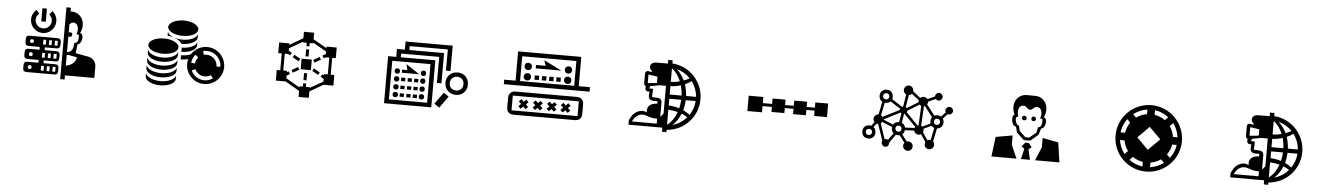

<svg xmlns="http://www.w3.org/2000/svg" viewBox="-28 -1256 13256 1907"><g transform="rotate(5 6600.0 -302.0)"><path d="M247 -296C247 -308 254 -315 266 -315C278 -315 285 -308 285 -296C285 -285 278 -277 266 -277C254 -277 247 -285 247 -296ZM247 -165C247 -177 254 -185 266 -185C278 -185 285 -177 285 -165C285 -154 278 -146 266 -146C254 -146 247 -154 247 -165ZM247 -36C247 -48 254 -56 266 -56C278 -56 285 -48 285 -36C285 -25 278 -17 266 -17C254 -17 247 -25 247 -36ZM406 -320V-272H378V-320ZM406 -189V-142H378V-189ZM406 -60V-12H378V-60ZM464 -320V-272H436V-320ZM464 -189V-142H436V-189ZM464 -60V-12H436V-60ZM522 -320V-272H493V-320ZM522 -189V-142H493V-189ZM522 -60V-12H493V-60ZM622 -188C629 -188 635 -189 641 -190L725 -174C717 -123 676 -91 622 -82ZM637 -371C652 -371 659 -379 659 -393C659 -408 652 -416 637 -416C631 -416 626 -414 622 -412V-494C633 -504 643 -515 660 -515C706 -515 723 -458 699 -399C704 -402 708 -403 711 -403C726 -403 731 -382 722 -343C718 -327 705 -315 688 -315L681 -269C673 -237 655 -222 622 -216V-375C626 -372 631 -371 637 -371ZM203 -280C203 -257 214 -245 238 -245H348V-217H238C214 -217 203 -205 203 -181V-150C203 -127 214 -115 238 -115H348V-87H238C214 -87 203 -75 203 -52V-21C203 3 214 15 238 15H516C540 15 551 3 551 -21V-52C551 -75 540 -87 516 -87H399V-115H516C540 -115 551 -127 551 -150V-181C551 -205 540 -217 516 -217H399V-245H516C540 -245 551 -257 551 -280V-312C551 -335 540 -347 516 -347H238C214 -347 203 -335 203 -312ZM285 -609C256 -585 238 -549 238 -511C238 -442 295 -385 364 -385C434 -385 490 -442 490 -511C490 -549 473 -586 443 -610L414 -574C433 -559 445 -537 445 -511C445 -467 409 -431 364 -431C320 -431 284 -467 284 -511C284 -536 295 -558 313 -573ZM709 -214 720 -304C763 -305 782 -413 735 -416C789 -525 724 -622 637 -622L622 -623V-660H578V56H622V15H915V-95C915 -136 891 -180 839 -190ZM341 -499H386V-630H341Z M1860 -219C1863 -251 1876 -280 1897 -303L1925 -277C1910 -260 1900 -238 1898 -215ZM1907 -160C1923 -122 1961 -96 2005 -96C2028 -96 2049 -102 2066 -114L2088 -83C2064 -67 2036 -57 2005 -57C1946 -57 1894 -93 1872 -144ZM1968 -346C1980 -349 1992 -350 2005 -350C2086 -350 2152 -285 2152 -204H2114C2114 -264 2065 -312 2005 -312C1996 -312 1986 -311 1978 -309ZM1421 -360C1421 -318 1488 -284 1571 -284C1654 -284 1721 -318 1721 -360C1721 -402 1654 -436 1571 -436C1488 -436 1421 -402 1421 -360ZM1722 -321C1722 -280 1654 -246 1571 -246C1489 -246 1422 -280 1422 -321V-281C1422 -238 1489 -204 1571 -204C1653 -204 1720 -237 1722 -279ZM1722 -242C1722 -200 1654 -166 1571 -166C1489 -166 1422 -200 1422 -242V-201C1422 -159 1489 -125 1571 -125C1653 -125 1720 -158 1722 -200ZM1722 -166C1722 -124 1654 -90 1571 -90C1489 -90 1422 -124 1422 -166V-125C1422 -83 1489 -49 1571 -49C1653 -49 1720 -82 1722 -124ZM1722 -87C1722 -45 1654 -11 1571 -11C1489 -11 1422 -45 1422 -87V-46C1422 -4 1489 31 1571 31C1653 31 1720 -3 1722 -44ZM1602 -554C1602 -512 1670 -478 1752 -478C1835 -478 1902 -512 1902 -554C1902 -596 1835 -631 1752 -631C1670 -631 1602 -596 1602 -554ZM1903 -516C1903 -474 1836 -440 1753 -440C1725 -440 1699 -444 1677 -450C1672 -452 1667 -454 1662 -456C1626 -469 1603 -491 1603 -516V-475C1603 -472 1603 -469 1604 -466C1618 -465 1640 -462 1662 -456C1667 -454 1672 -452 1677 -450C1706 -439 1734 -422 1747 -398H1753C1835 -398 1901 -432 1903 -473C1903 -496 1903 -493 1903 -516ZM1753 -319C1835 -319 1901 -352 1903 -394C1903 -416 1903 -414 1903 -436C1903 -395 1836 -361 1753 -361ZM1821 -204C1821 -103 1904 -20 2005 -20C2107 -20 2190 -103 2190 -204V-208C2188 -308 2106 -389 2005 -389C1967 -389 1932 -377 1903 -358V-360C1903 -359 1903 -359 1903 -358C1881 -343 1863 -324 1849 -302C1823 -291 1789 -285 1753 -285V-243C1780 -243 1805 -247 1827 -253C1823 -238 1821 -221 1821 -204Z M2778 -390H2812L2832 -378L2847 -404L2815 -423V-447L2949 -524V-517H2986V-484H3016V-517H3051V-524L3185 -447V-422L3153 -404L3168 -378L3188 -390H3222V-222H3185V-209L3168 -219L3153 -193L3185 -174V-148L3054 -73V-80H3016V-113H2986V-80H2952V-69L2815 -148V-174L2847 -193L2832 -219L2815 -208V-222H2778ZM2921 -327 2936 -353 2874 -388 2860 -362ZM2936 -244 2921 -270 2860 -234 2874 -209ZM2713 -390H2748V-222H2713V-116H2811L2952 -34V26H3054V-38L3189 -116H3287V-222H3251V-390H3287V-496H3185V-481L3051 -558V-623H2949V-559L2815 -481V-496H2713ZM2949 -250H3051V-355H2949ZM3016 -215H2986V-145H3016ZM3016 -452H2986V-382H3016ZM3141 -362 3126 -388 3065 -353 3080 -327ZM3126 -209 3141 -234 3080 -270 3065 -244Z M4229 -413V-28H3848V-413ZM4505 -311C4546 -311 4573 -283 4573 -242C4573 -201 4546 -174 4505 -174C4464 -174 4436 -201 4436 -242C4436 -283 4464 -311 4505 -311ZM3880 -81C3880 -65 3891 -55 3907 -55C3923 -55 3934 -65 3934 -81C3934 -98 3923 -108 3907 -108C3891 -108 3880 -98 3880 -81ZM3880 -316C3880 -300 3891 -289 3907 -289C3923 -289 3934 -300 3934 -316C3934 -332 3923 -343 3907 -343C3891 -343 3880 -332 3880 -316ZM3880 -238C3880 -222 3891 -211 3907 -211C3923 -211 3934 -222 3934 -238C3934 -254 3923 -265 3907 -265C3891 -265 3880 -254 3880 -238ZM3880 -158C3880 -142 3891 -132 3907 -132C3923 -132 3934 -142 3934 -158C3934 -175 3923 -185 3907 -185C3891 -185 3880 -175 3880 -158ZM3993 -220V-255H3951V-220ZM3993 -141V-175H3951V-141ZM3993 -64V-98H3951V-64ZM4059 -220V-255H4017V-220ZM4059 -141V-175H4017V-141ZM4059 -64V-98H4017V-64ZM3953 -334V-303H4125L3992 -392L4005 -334ZM4123 -220V-255H4081V-220ZM4123 -141V-175H4081V-141ZM4123 -64V-98H4081V-64ZM4274 -455H3929V-492H4309V-232H4354V-534H4008V-573H4388V-362H4433V-615H3963V-534H3884V-455H3803V14H4274ZM4141 -316C4141 -300 4151 -289 4168 -289C4184 -289 4194 -300 4194 -316C4194 -332 4184 -343 4168 -343C4151 -343 4141 -332 4141 -316ZM4141 -238C4141 -222 4151 -211 4168 -211C4184 -211 4194 -222 4194 -238C4194 -254 4184 -265 4168 -265C4151 -265 4141 -254 4141 -238ZM4141 -158C4141 -142 4151 -132 4168 -132C4184 -132 4194 -142 4194 -158C4194 -175 4184 -185 4168 -185C4151 -185 4141 -175 4141 -158ZM4141 -81C4141 -65 4151 -55 4168 -55C4184 -55 4194 -65 4194 -81C4194 -98 4184 -108 4168 -108C4151 -108 4141 -98 4141 -81ZM4386 -142 4302 -25 4353 10 4437 -107ZM4505 -354C4442 -354 4393 -309 4393 -242C4393 -178 4442 -130 4505 -130C4568 -130 4617 -175 4617 -242C4617 -306 4572 -354 4505 -354Z M5071 -173H5729V-26H5071ZM5670 -570V-323H5130V-570ZM5159 -145 5135 -121 5160 -97 5135 -73 5159 -49 5184 -73 5208 -49 5232 -73 5208 -97 5232 -121 5208 -145 5184 -121ZM5302 -145 5278 -121 5302 -97 5278 -73 5302 -49 5326 -73 5351 -49 5375 -73 5351 -97 5375 -121 5351 -145 5326 -121ZM5706 16C5748 16 5774 -9 5774 -51V-147C5774 -189 5748 -215 5706 -215H5094C5051 -215 5026 -189 5026 -147V-51C5026 -9 5051 16 5094 16ZM5441 -145 5417 -121 5442 -97 5417 -73 5441 -49 5466 -73 5490 -49 5515 -73 5490 -97 5515 -121 5490 -145 5466 -121ZM5579 -145 5554 -121 5579 -97 5554 -73 5579 -49 5603 -73 5628 -49 5652 -73 5627 -97 5652 -121 5628 -145 5603 -121ZM5162 -475C5162 -453 5176 -438 5198 -438C5220 -438 5235 -453 5235 -475C5235 -496 5220 -511 5198 -511C5176 -511 5162 -496 5162 -475ZM5162 -371C5162 -349 5177 -335 5199 -335C5221 -335 5235 -349 5235 -371C5235 -393 5221 -408 5199 -408C5177 -408 5162 -393 5162 -371ZM5315 -392H5271V-349H5315ZM5388 -392H5344V-349H5388ZM5715 -615H5085V-323H4972V-278H5827V-323H5715ZM5274 -496V-462H5530L5352 -550L5370 -496ZM5460 -392H5416V-349H5460ZM5531 -392H5487V-349H5531ZM5563 -475C5563 -453 5578 -438 5600 -438C5622 -438 5636 -453 5636 -475C5636 -496 5622 -511 5600 -511C5578 -511 5563 -496 5563 -475ZM5564 -371C5564 -349 5579 -335 5601 -335C5622 -335 5637 -349 5637 -371C5637 -393 5622 -408 5601 -408C5579 -408 5564 -393 5564 -371Z M6371 -97C6417 -97 6434 -69 6519 -69V-20H6272C6296 -73 6335 -97 6371 -97ZM6578 -402V-125L6548 -89V-233C6548 -257 6535 -274 6502 -276L6450 -279L6453 -361H6415L6422 -385L6514 -402ZM6622 -168C6655 -166 6687 -161 6717 -153C6697 -98 6666 -50 6622 -18ZM6741 -277C6739 -248 6735 -218 6728 -191C6694 -202 6659 -208 6622 -210V-277ZM6676 -21C6712 -53 6739 -94 6757 -140C6778 -131 6798 -121 6816 -109C6779 -67 6731 -36 6676 -21ZM6885 -277C6881 -225 6864 -176 6836 -135C6816 -151 6793 -165 6770 -175C6779 -208 6784 -243 6786 -277ZM6395 -413V-499L6486 -485V-422ZM6622 -580C6662 -550 6692 -507 6711 -458C6683 -451 6653 -446 6622 -445ZM6622 -402C6657 -404 6692 -409 6725 -420C6734 -388 6739 -353 6741 -319H6622ZM6749 -470C6731 -510 6704 -547 6671 -576C6723 -563 6770 -535 6806 -497C6788 -486 6769 -477 6749 -470ZM6786 -319C6783 -358 6776 -398 6764 -434C6787 -444 6808 -456 6828 -471C6860 -428 6881 -375 6885 -319ZM6622 33C6795 21 6931 -122 6931 -298C6931 -473 6795 -617 6622 -629V-660H6578V-624H6465C6434 -624 6403 -611 6403 -574C6403 -560 6414 -545 6427 -536L6424 -525L6395 -532C6377 -536 6360 -524 6360 -505V-412C6360 -397 6366 -385 6380 -381L6379 -377C6371 -352 6383 -328 6408 -330L6420 -331L6417 -296C6414 -254 6440 -242 6473 -242H6508L6507 -217C6476 -218 6431 -206 6416 -173C6409 -158 6409 -136 6411 -122C6398 -129 6383 -134 6370 -134C6328 -134 6282 -108 6259 -65L6240 -30V15H6578V56H6622Z M7644 -369V-315H7551V-376H7405V-223H7551V-285H7644V-235H7773V-285H7860V-232H7988V-285H8070V-232H8198V-367H8070V-315H7988V-367H7860V-315H7773V-369Z M8595 -122C8595 -140 8607 -152 8626 -152C8644 -152 8657 -140 8657 -122C8657 -103 8644 -91 8626 -91C8607 -91 8595 -103 8595 -122ZM8850 -179C8850 -158 8858 -141 8871 -129L8821 -60C8814 -64 8807 -66 8799 -66C8795 -66 8791 -65 8787 -64L8735 -218C8741 -221 8745 -226 8748 -232L8851 -190C8850 -187 8850 -183 8850 -179ZM8922 -341C8924 -338 8928 -335 8931 -333L8916 -245C8890 -245 8870 -234 8859 -215L8758 -257ZM8885 -179C8885 -198 8897 -210 8915 -210C8934 -210 8946 -198 8946 -179C8946 -161 8934 -149 8915 -149C8897 -149 8885 -161 8885 -179ZM8979 -196C8975 -217 8962 -232 8943 -240L8958 -329C8960 -329 8962 -330 8964 -331L9079 -211C9077 -208 9075 -204 9073 -200ZM9161 -164C9164 -170 9165 -177 9165 -184C9165 -190 9164 -195 9163 -200L9240 -236C9247 -228 9257 -221 9269 -218L9244 -96C9241 -96 9238 -96 9235 -96C9226 -96 9218 -94 9211 -90ZM9260 -280C9260 -299 9272 -311 9290 -311C9309 -311 9321 -299 9321 -280C9321 -262 9309 -250 9290 -250C9272 -250 9260 -262 9260 -280ZM8735 -489C8735 -508 8747 -520 8766 -520C8784 -520 8797 -508 8797 -489C8797 -471 8784 -458 8766 -458C8747 -458 8735 -471 8735 -489ZM8747 -282C8743 -288 8737 -293 8731 -297L8757 -424C8779 -424 8797 -425 8814 -442L8914 -379C8913 -375 8912 -371 8912 -366ZM9090 -469C9090 -465 9091 -462 9092 -459L8980 -391C8977 -394 8973 -397 8969 -399L8989 -521C9000 -522 9011 -528 9018 -536L9092 -479C9091 -475 9090 -472 9090 -469ZM8984 -348C8986 -353 8988 -358 8988 -364L9104 -436C9109 -431 9115 -427 9121 -424L9111 -231C9107 -230 9104 -229 9100 -228ZM9225 -280C9225 -272 9226 -265 9228 -258L9148 -221C9145 -224 9141 -226 9137 -228L9148 -423C9152 -423 9155 -425 9157 -426L9238 -322C9230 -311 9225 -297 9225 -280ZM8761 -28C8761 -7 8778 11 8799 11C8827 11 8837 -12 8837 -36L8895 -117C8901 -115 8908 -114 8915 -114C8921 -114 8927 -115 8932 -116L8987 -44C8980 -36 8976 -26 8976 -15C8976 11 8998 32 9024 32C9050 32 9071 11 9071 -15C9071 -41 9050 -62 9024 -62C9018 -62 9013 -61 9008 -60L8957 -127C8970 -137 8978 -152 8980 -170L9072 -174C9077 -153 9096 -137 9118 -137C9127 -137 9136 -140 9144 -144L9193 -70C9190 -64 9188 -57 9188 -49C9188 -23 9209 -2 9235 -2C9261 -2 9282 -23 9282 -49C9282 -62 9277 -74 9269 -83L9296 -215C9332 -218 9356 -243 9356 -280C9356 -295 9352 -308 9346 -318L9389 -365C9393 -364 9397 -363 9402 -363C9423 -363 9440 -380 9440 -401C9440 -422 9423 -439 9402 -439C9381 -439 9364 -422 9364 -401C9364 -394 9365 -388 9369 -382L9327 -336C9317 -342 9304 -346 9290 -346C9278 -346 9268 -343 9259 -339L9178 -444C9182 -451 9185 -460 9185 -472L9258 -505C9266 -497 9276 -492 9287 -492C9308 -492 9325 -509 9325 -530C9325 -551 9308 -569 9287 -569C9266 -569 9249 -551 9249 -530L9175 -497C9167 -509 9153 -516 9138 -516C9125 -516 9113 -511 9104 -502L9029 -562C9029 -591 9013 -615 8982 -615C8956 -615 8935 -594 8935 -567C8935 -549 8946 -532 8962 -525L8943 -404C8939 -403 8935 -401 8931 -399L8828 -466C8830 -473 8831 -481 8831 -489C8831 -528 8805 -555 8766 -555C8727 -555 8700 -528 8700 -489C8700 -463 8712 -442 8732 -432L8706 -303C8681 -302 8660 -281 8660 -256C8660 -243 8665 -232 8673 -224L8643 -185C8638 -186 8632 -187 8626 -187C8586 -187 8560 -161 8560 -122C8560 -82 8586 -56 8626 -56C8665 -56 8692 -82 8691 -122V-125C8690 -146 8682 -163 8667 -174L8695 -210C8699 -209 8703 -209 8710 -209L8766 -46C8763 -40 8761 -34 8761 -28Z M10105 -314C10084 -315 10071 -345 10068 -370C10066 -388 10072 -407 10091 -399C10073 -457 10081 -515 10135 -515C10166 -515 10170 -481 10200 -481C10229 -481 10238 -514 10267 -514C10313 -514 10330 -458 10306 -399C10311 -402 10315 -403 10318 -403C10333 -403 10338 -382 10329 -343C10325 -327 10313 -315 10295 -315L10284 -260L10216 -204H10179L10117 -262ZM10051 -118V-211L9884 -182L9859 15H10109ZM10182 -151 10149 -111 10178 -89 10153 15H10243L10220 -88L10249 -111L10217 -151ZM10350 -119 10294 15H10537L10508 -182L10350 -212ZM10151 -416C10136 -416 10129 -408 10129 -393C10129 -379 10136 -371 10151 -371C10166 -371 10174 -379 10174 -393C10174 -408 10166 -416 10151 -416ZM10326 -304C10370 -304 10389 -413 10343 -416C10396 -525 10331 -622 10244 -622L10157 -623C10061 -623 10002 -524 10052 -417C10020 -417 10026 -302 10076 -302L10092 -242L10166 -175H10230L10308 -242ZM10244 -371C10259 -371 10267 -379 10267 -393C10267 -408 10259 -416 10244 -416C10229 -416 10222 -408 10222 -393C10222 -379 10229 -371 10244 -371Z M11174 -125C11144 -163 11124 -209 11117 -259H11162C11169 -221 11184 -186 11206 -157ZM11260 -103C11290 -82 11324 -68 11362 -62V-16C11312 -23 11266 -42 11228 -71ZM11438 -62C11476 -68 11510 -82 11540 -103L11572 -71C11534 -43 11488 -23 11438 -16ZM11116 -335C11122 -386 11142 -433 11171 -472L11203 -440C11182 -410 11167 -374 11161 -335ZM11400 -415 11515 -300 11400 -186 11286 -300ZM11594 -157C11616 -187 11631 -221 11638 -259H11683C11676 -209 11656 -163 11626 -125ZM11225 -526C11264 -556 11311 -577 11362 -584V-538C11323 -532 11287 -517 11257 -494ZM11438 -584C11489 -577 11536 -556 11575 -526L11543 -494C11513 -517 11477 -532 11438 -538ZM11639 -335C11633 -374 11618 -410 11597 -440L11629 -472C11658 -433 11678 -386 11684 -335ZM11069 -300C11069 -117 11217 31 11400 31C11582 31 11731 -117 11731 -300C11731 -483 11582 -631 11400 -631C11217 -631 11069 -483 11069 -300Z M12371 -97C12417 -97 12434 -69 12519 -69V-20H12272C12296 -73 12335 -97 12371 -97ZM12578 -402V-125L12548 -89V-233C12548 -257 12535 -274 12502 -276L12450 -279L12453 -361H12415L12422 -385L12514 -402ZM12622 -168C12655 -166 12687 -161 12717 -153C12697 -98 12666 -50 12622 -18ZM12741 -277C12739 -248 12735 -218 12728 -191C12694 -202 12659 -208 12622 -210V-277ZM12676 -21C12712 -53 12739 -94 12757 -140C12778 -131 12798 -121 12816 -109C12779 -67 12731 -36 12676 -21ZM12885 -277C12881 -225 12864 -176 12836 -135C12816 -151 12793 -165 12770 -175C12779 -208 12784 -243 12786 -277ZM12395 -413V-499L12486 -485V-422ZM12622 -580C12662 -550 12692 -507 12711 -458C12683 -451 12653 -446 12622 -445ZM12622 -402C12657 -404 12692 -409 12725 -420C12734 -388 12739 -353 12741 -319H12622ZM12749 -470C12731 -510 12704 -547 12671 -576C12723 -563 12770 -535 12806 -497C12788 -486 12769 -477 12749 -470ZM12786 -319C12783 -358 12776 -398 12764 -434C12787 -444 12808 -456 12828 -471C12860 -428 12881 -375 12885 -319ZM12622 33C12795 21 12931 -122 12931 -298C12931 -473 12795 -617 12622 -629V-660H12578V-624H12465C12434 -624 12403 -611 12403 -574C12403 -560 12414 -545 12427 -536L12424 -525L12395 -532C12377 -536 12360 -524 12360 -505V-412C12360 -397 12366 -385 12380 -381L12379 -377C12371 -352 12383 -328 12408 -330L12420 -331L12417 -296C12414 -254 12440 -242 12473 -242H12508L12507 -217C12476 -218 12431 -206 12416 -173C12409 -158 12409 -136 12411 -122C12398 -129 12383 -134 12370 -134C12328 -134 12282 -108 12259 -65L12240 -30V15H12578V56H12622Z"/></g></svg>

Font: CryptoKit 1.4
Style: Regular
Weight: 400
Monospace: yes
Designer: Oceane Juvin
Foundry: http://www.head-geneve.ch
Version: Version 1.000